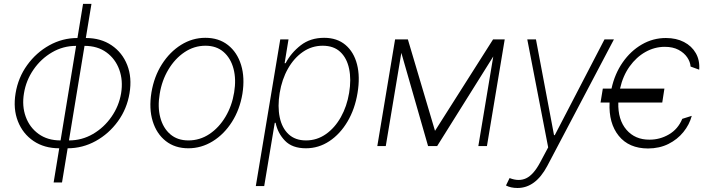

<svg xmlns="http://www.w3.org/2000/svg" viewBox="-20 -747 3653 982"><path d="M254.3 186.1 283 11.4H282.7Q206.7 11.4 151.6 -25.7Q96.6 -62.9 71.6 -126.6Q46.5 -190.3 59.7 -269.9Q72.8 -350.1 119 -414.1Q165.1 -478 232.2 -515.3Q299.4 -552.6 376.1 -552.6L404.8 -727.3H447.8L419 -552.6H419.4Q495.7 -552.6 550.6 -515.4Q605.5 -478.3 630.7 -414.4Q655.9 -350.5 642.4 -269.9Q629.3 -190.3 583.1 -126.6Q536.9 -62.9 469.6 -25.7Q402.3 11.4 326 11.4L297.2 186.1ZM289.8 -28.8 369.3 -512.4Q302.9 -512.4 246.3 -479.4Q189.6 -446.4 151.5 -391.2Q113.3 -335.9 102.6 -269.9Q91.6 -204.5 111.7 -149.7Q131.7 -94.8 177.6 -61.8Q223.4 -28.8 289.8 -28.8ZM332.7 -28.8Q399.1 -28.8 455.6 -61.8Q512.1 -94.8 550.2 -149.7Q588.4 -204.5 599.4 -269.9Q610.1 -335.9 590 -391Q570 -446 524.3 -479.2Q478.7 -512.4 412.3 -512.4L332.7 -28.8Z M943.2 11.4Q875 11.4 827.9 -25.6Q780.9 -62.5 761 -127Q741.1 -191.4 754.6 -274.5Q768.1 -355.5 808.2 -418.5Q848.4 -481.5 906.2 -517.6Q964.1 -553.6 1030.2 -553.6Q1099.1 -553.6 1146.1 -516.5Q1193.2 -479.4 1213.1 -414.8Q1233 -350.1 1219.8 -267Q1206.3 -186.4 1166.2 -123.4Q1126.1 -60.4 1068 -24.5Q1009.9 11.4 943.2 11.4ZM943.5 -28.8Q1002.1 -28.8 1051.1 -61.4Q1100.1 -94.1 1133.3 -149.9Q1166.5 -205.6 1177.6 -274.5Q1188.6 -341.3 1174.4 -395.2Q1160.2 -449.2 1123.6 -481.2Q1087 -513.1 1030.9 -513.1Q973 -513.1 923.8 -480.1Q874.6 -447.1 841.3 -391.3Q807.9 -335.6 796.9 -267Q785.5 -200.6 799.7 -146.5Q813.9 -92.3 850.7 -60.5Q887.4 -28.8 943.5 -28.8Z M1288.4 204.5 1413.4 -545.5H1455.6L1435.7 -423.7H1440.7Q1468.4 -476.6 1517.8 -515.1Q1567.1 -553.6 1637.8 -553.6Q1703.8 -553.6 1746.8 -517.4Q1789.8 -481.2 1806.1 -417.6Q1822.4 -354 1808.6 -271.3Q1795.1 -188.9 1757.3 -125.2Q1719.5 -61.4 1664.6 -25Q1609.7 11.4 1544.4 11.4Q1474.8 11.4 1437.5 -27.3Q1400.2 -66.1 1389.6 -119H1385.3L1331.3 204.5ZM1410.5 -271.7Q1399.1 -202.1 1410.7 -147Q1422.2 -92 1456.1 -60.4Q1490.1 -28.8 1545.1 -28.8Q1600.9 -28.8 1646.7 -60.9Q1692.5 -93 1723.4 -148.1Q1754.3 -203.1 1765.6 -271.7Q1777 -340.2 1765.6 -394.9Q1754.3 -449.6 1720.5 -481.4Q1686.8 -513.1 1630.3 -513.1Q1574.9 -513.1 1529.3 -481.7Q1483.7 -450.3 1452.8 -395.8Q1421.9 -341.3 1410.5 -271.7Z M2204.9 -77.8 2501.8 -545.5H2561.4L2470.5 0H2426.5L2502.8 -458.1L2215.9 0H2169.4L2032.7 -476.6L1953.1 0H1909.8L2000.7 -545.5H2066.1Z M2626.8 214.5Q2592.3 214.5 2567.8 201.7L2586.3 163.7Q2633.9 182.5 2671.2 164.8Q2708.5 147 2741.8 85.2L2783.7 6.7L2676.8 -545.5H2721.2L2813.6 -55.8H2817.5L3071.7 -545.5H3120L2778.8 102.3Q2718.8 214.5 2626.8 214.5Z M3378.2 -294 3367.2 -222.7H3142.4Q3139.9 -134.6 3183.9 -83.5Q3228 -32.3 3301.5 -32.7Q3354.8 -32.3 3401.3 -59.5Q3447.8 -86.6 3469.5 -139.2L3518.1 -154.5Q3506 -109.4 3475.3 -71.6Q3444.6 -33.7 3398.8 -10.8Q3353 12.1 3294.4 12.4Q3196.7 12.1 3144.7 -52.2Q3092.7 -116.5 3097.7 -222.7H3051.5L3063.2 -294H3107.6Q3124.3 -370 3165 -428.3Q3205.6 -486.5 3262.6 -519.5Q3319.6 -552.6 3385.7 -552.6Q3438.9 -552.6 3478.3 -532.1Q3517.8 -511.7 3538.7 -475.3Q3559.7 -438.9 3556.1 -390.6L3512.1 -406.6Q3510.3 -430.8 3494.7 -453.8Q3479 -476.9 3450.3 -492.2Q3421.5 -507.5 3380 -507.5Q3328.1 -507.5 3281.2 -481.2Q3234.4 -454.9 3200.1 -407Q3165.8 -359 3151.3 -294Z"/></svg>

Font: Inter UI Extra Light
Style: Italic
Weight: 200
Italic angle: -9.39999°
Designer: Rasmus Andersson
Foundry: rsms
Version: 3.2;8d6f07862